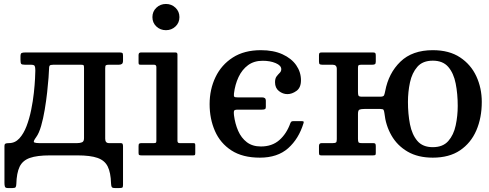

<svg xmlns="http://www.w3.org/2000/svg" viewBox="-20 -785 2472 970"><path d="M511.5 -440V-84Q511.5 -62 530.5 -62H590.5Q597.5 -62 599.5 -57.5Q601.5 -53 601.5 -46V149.5Q601.5 160.5 597.8 162.8Q594 165 582.5 165H560.5Q547 165 544.2 159.2Q541.5 153.5 541 141.5Q539.5 87 524.2 56.2Q509 25.5 472.8 12.8Q436.5 0 371.5 0H232.5Q167 0 130.5 13Q94 26 79 57.5Q64 89 62.5 144.5Q62 156 59 160.5Q56 165 43.5 165H19.5Q7 165 4.8 157.8Q2.5 150.5 2.5 139.5V-48Q2.5 -56 7 -59Q11.5 -62 25.5 -62Q56 -62 77.8 -85.8Q99.5 -109.5 114 -147.5Q128.5 -185.5 137.5 -229.8Q146.5 -274 151 -315.5Q155.5 -357 157 -387.5Q158.5 -418 158.5 -428.5Q158.5 -445.5 155.2 -451.8Q152 -458 135 -458H106Q90.5 -458 87 -462.5Q83.5 -467 83.5 -483V-500Q83.5 -514.5 89.2 -517.2Q95 -520 108.5 -520H583.5Q595 -520 598.2 -517.2Q601.5 -514.5 601.5 -503V-479Q601.5 -466 595.8 -462Q590 -458 580.5 -458H530.5Q518.5 -458 515 -455.2Q511.5 -452.5 511.5 -440ZM250 -458Q234 -458 230.8 -453.2Q227.5 -448.5 227.5 -432Q227.5 -423.5 225.2 -392.2Q223 -361 218.2 -318.5Q213.5 -276 206 -231Q198.5 -186 187.8 -148.8Q177 -111.5 163 -92.5Q145.5 -69 153 -65.5Q160.5 -62 177 -62H370.5Q384 -62 394.2 -66Q404.5 -70 404.5 -87V-441Q404.5 -451 402.8 -454.5Q401 -458 389.5 -458Z M750 -698.5Q750 -727 770 -746Q790 -765 818.5 -765Q846.5 -765 866.5 -746Q886.5 -727 886.5 -698.5Q886.5 -670 866.5 -651.2Q846.5 -632.5 818.5 -632.5Q790 -632.5 770 -651.2Q750 -670 750 -698.5ZM758 -458H690.5Q683.5 -458 681.8 -460.2Q680 -462.5 680 -469.5V-507Q680 -520 692.5 -520H866.5Q876.5 -520 876.5 -509.5V-74Q876.5 -62 887 -62H954.5Q961.5 -62 964 -60.5Q966.5 -59 966.5 -51.5V-12.5Q966.5 -5 965 -2.5Q963.5 0 956 0H695Q686.5 0 683.2 -2Q680 -4 680 -12V-47Q680 -57 683.5 -59.5Q687 -62 696 -62H758Q766.5 -62 768.2 -64.8Q770 -67.5 770 -75.5V-446Q770 -458 758 -458Z M1039 -258.5Q1039 -333.5 1068.8 -395.5Q1098.5 -457.5 1156.2 -494.5Q1214 -531.5 1298 -531.5Q1361.5 -531.5 1407 -510.8Q1452.5 -490 1476.5 -455.5Q1500.5 -421 1500.5 -379.5Q1500.5 -342 1477.8 -325.8Q1455 -309.5 1432 -309.5Q1409 -309.5 1389.2 -325Q1369.5 -340.5 1369.5 -369.5Q1369.5 -388.5 1377.2 -398.8Q1385 -409 1393 -416.8Q1401 -424.5 1401 -435.5Q1401 -454 1373 -466Q1345 -478 1307 -478Q1263.5 -478 1233.2 -455.8Q1203 -433.5 1185.2 -395.8Q1167.5 -358 1162 -312.5Q1160.5 -299.5 1163.8 -296.2Q1167 -293 1181 -293H1304Q1323 -293 1323 -277V-244.5Q1323 -236.5 1318.8 -233.8Q1314.5 -231 1301 -231H1179.5Q1163.5 -231 1162 -223.8Q1160.5 -216.5 1162 -203.5Q1167.5 -160 1183.2 -124Q1199 -88 1227.2 -66.5Q1255.5 -45 1298 -45Q1354.5 -45 1391.2 -77.2Q1428 -109.5 1447 -163Q1449.5 -168.5 1452.2 -170.8Q1455 -173 1462.5 -173H1503Q1511.5 -173 1513.5 -171.2Q1515.5 -169.5 1513.5 -163Q1489.5 -84 1435.8 -36.2Q1382 11.5 1293 11.5Q1205.5 11.5 1149.2 -25Q1093 -61.5 1066 -123Q1039 -184.5 1039 -258.5Z M1681.5 -81.5V-437Q1681.5 -458 1660.5 -458H1608.5Q1598.5 -458 1595 -461Q1591.5 -464 1591.5 -474.5V-505.5Q1591.5 -514.5 1594.2 -517.2Q1597 -520 1606 -520H1864.5Q1873.5 -520 1876 -516.8Q1878.5 -513.5 1878.5 -504V-474Q1878.5 -463.5 1874.2 -460.8Q1870 -458 1860.5 -458H1806Q1795.5 -458 1792 -455.5Q1788.5 -453 1788.5 -443V-321Q1788.5 -307 1791.2 -301.8Q1794 -296.5 1809 -296.5H1901Q1917.5 -296.5 1920.5 -304Q1923.5 -311.5 1926 -324.5Q1943 -415.5 2003 -473.5Q2063 -531.5 2166.5 -531.5Q2249.5 -531.5 2304.2 -495.2Q2359 -459 2386.5 -399.5Q2414 -340 2414 -270Q2414 -190 2386.5 -126.2Q2359 -62.5 2304.2 -25.5Q2249.5 11.5 2166.5 11.5Q2091.5 11.5 2039.2 -19Q1987 -49.5 1957.8 -100.5Q1928.5 -151.5 1922 -214Q1920.5 -225 1917.8 -229.8Q1915 -234.5 1901.5 -234.5H1821Q1804 -234.5 1796.2 -231.2Q1788.5 -228 1788.5 -209.5V-84.5Q1788.5 -71.5 1791 -66.8Q1793.5 -62 1807 -62H1865.5Q1873.5 -62 1876 -58.8Q1878.5 -55.5 1878.5 -47V-11Q1878.5 -3 1874.8 -1.5Q1871 0 1863 0H1603Q1595 0 1593.2 -3.5Q1591.5 -7 1591.5 -15.5V-47.5Q1591.5 -62 1605 -62H1661.5Q1673.5 -62 1677.5 -65.2Q1681.5 -68.5 1681.5 -81.5ZM2041 -270Q2041 -209.5 2051.2 -157.2Q2061.5 -105 2088.5 -73.2Q2115.5 -41.5 2166.5 -41.5Q2217.5 -41.5 2244.8 -72.5Q2272 -103.5 2282.2 -151.5Q2292.5 -199.5 2292.5 -250Q2292.5 -310.5 2282.2 -362.8Q2272 -415 2244.8 -446.8Q2217.5 -478.5 2166.5 -478.5Q2115.5 -478.5 2088.5 -447.5Q2061.5 -416.5 2051.2 -368.5Q2041 -320.5 2041 -270Z"/></svg>

Font: Besley* Medium
Style: Regular
Weight: 500
Designer: Owen Earl
Foundry: indestructible type*
Version: Version 3.000; ttfautohint (v1.8.3)